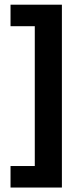

<svg xmlns="http://www.w3.org/2000/svg" viewBox="-20 -696 355 839"><path d="M250.5 123.5H26V29.5H132V-581.5H26V-675.5H250.5Z"/></svg>

Font: Anek Bangla Medium SemiBold
Style: Regular
Weight: 600
Version: Version 1.003